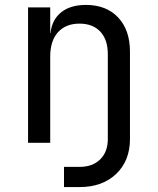

<svg xmlns="http://www.w3.org/2000/svg" viewBox="-20 -580 640 780"><path d="M240 180V98H303Q356 98 387 67.5Q418 37 418 -15V-360Q418 -419 387.5 -451.5Q357 -484 303 -484Q247 -484 215.5 -449Q184 -414 184 -350V0H94V-550H184V-445H185Q191 -500 228.5 -530Q266 -560 329 -560Q412 -560 460 -509Q508 -458 508 -370V-15Q508 73 452 126.5Q396 180 303 180Z"/></svg>

Font: JetBrains Mono NL
Style: Regular
Weight: 400
Monospace: yes
Designer: Philipp Nurullin, Konstantin Bulenkov
Foundry: JetBrains
Version: Version 2.305; ttfautohint (v1.8.4.7-5d5b)